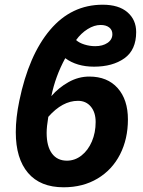

<svg xmlns="http://www.w3.org/2000/svg" viewBox="-20 -785 609 815"><path d="M47 -224Q47 -285 62 -357Q102 -551 192.5 -658Q283 -765 416 -765Q484 -765 521 -733Q558 -701 558 -649Q558 -573 508 -537.5Q458 -502 379 -502Q306 -502 257 -538Q215 -461 198 -377Q229 -413 271 -436.5Q313 -460 359 -460Q436 -460 479.5 -411Q523 -362 523 -278Q523 -195 489.5 -129.5Q456 -64 394 -27Q332 10 250 10Q151 10 99 -51Q47 -112 47 -224ZM457 -640Q457 -658 443.5 -668.5Q430 -679 407 -679Q380 -679 352 -661.5Q324 -644 303 -615Q316 -603 338.5 -596Q361 -589 384 -589Q416 -589 436.5 -603Q457 -617 457 -640ZM386 -267Q386 -308 365.5 -332.5Q345 -357 311 -357Q245 -357 185 -289Q178 -247 178 -221Q178 -164 200.5 -133.5Q223 -103 264 -103Q298 -103 326 -125Q354 -147 370 -184.5Q386 -222 386 -267Z"/></svg>

Font: Noto Sans Display
Style: Bold Italic
Weight: 700
Italic angle: -12°
Designer: Monotype Design team
Foundry: Monotype Imaging Inc.
Version: Version 1.000